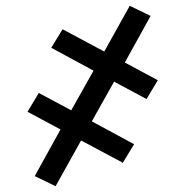

<svg xmlns="http://www.w3.org/2000/svg" viewBox="-20 -484 640 663"><path d="M172 159 100 124 189 -37 75 -98 114 -163 226 -103 303 -240 157 -319 196 -383 340 -306 428 -464 500 -429 411 -268 525 -207 486 -142 374 -202 297 -65 443 14 404 78 260 1Z"/></svg>

Font: Iosevka Plex Etoile
Style: Regular
Weight: 400
Designer: Belleve Invis
Foundry: Belleve Invis
Version: Version 25.1.1; ttfautohint (v1.8.4)